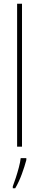

<svg xmlns="http://www.w3.org/2000/svg" viewBox="-20 -846 207 1021"><path d="M97 -66H71V-826H97ZM120 5Q111 39 96 80Q81 121 61 155H48V145Q55 127 64 99.5Q73 72 80.5 43.5Q88 15 90 -5H120Z"/></svg>

Font: Noto Sans Malayalam UI ExtraCondensed Thin
Style: Regular
Weight: 100
Width: 2
Designer: Jelle Bosma - Monotype Design Team
Foundry: Monotype Imaging Inc.
Version: Version 2.104; ttfautohint (v1.8.4.7-5d5b)